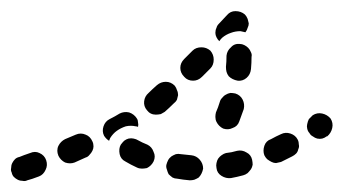

<svg xmlns="http://www.w3.org/2000/svg" viewBox="-42 -303 618 345"><path d="M41 -15Q38 -24 29 -28Q21 -32 12 -28Q0 -24 -7 -21Q-12 -20 -15 -17Q-18 -14 -20 -10Q-22 -6 -22 -1Q-23 3 -21 7Q-20 12 -17 15Q-14 18 -10 20Q-6 22 -1 22Q3 23 7 21Q15 19 28 14Q36 11 40 2Q44 -6 41 -15ZM315 16Q318 13 320 9Q322 5 323 0Q323 -9 317 -16Q311 -23 302 -24Q292 -25 283 -26Q278 -27 274 -26Q269 -24 266 -22Q262 -19 260 -15Q258 -11 257 -7Q256 -3 258 2Q259 6 261 10Q264 13 268 16Q272 18 276 18Q287 20 299 21Q303 21 307 20Q312 18 315 16ZM409 1Q411 -2 412 -7Q412 -11 411 -16Q409 -25 401 -29Q393 -34 384 -32Q374 -29 364 -28Q360 -27 356 -24Q353 -22 350 -18Q348 -15 347 -10Q346 -6 347 -1Q348 8 356 13Q364 18 373 17Q384 15 395 12Q399 11 403 8Q406 5 409 1ZM222 -1Q226 -3 229 -6Q232 -9 234 -13Q238 -22 234 -30Q231 -39 223 -43Q213 -47 206 -51Q203 -53 198 -54Q194 -55 189 -54Q185 -53 181 -50Q178 -47 175 -43Q171 -36 173 -26Q175 -17 183 -13Q193 -7 204 -2Q208 0 213 0Q217 0 222 -1ZM124 -32Q126 -36 126 -40Q126 -45 124 -49Q120 -58 112 -61Q103 -65 94 -61L75 -53Q71 -51 68 -48Q65 -45 63 -41Q61 -37 61 -32Q61 -28 63 -23Q67 -15 75 -11Q84 -8 92 -11L112 -20Q116 -21 119 -25Q122 -28 124 -32ZM494 -35Q496 -39 495 -43Q495 -48 493 -52Q489 -60 480 -63Q471 -66 463 -62Q454 -58 445 -53Q436 -50 433 -41Q430 -32 433 -24Q435 -20 438 -17Q442 -14 446 -12Q450 -10 454 -10Q459 -11 463 -12Q473 -17 483 -22Q487 -24 490 -27Q493 -30 494 -35ZM155 -89Q165 -94 173 -99Q181 -103 190 -101Q199 -98 204 -90Q206 -87 206 -83Q207 -79 206 -75Q204 -76 202 -76Q193 -78 184 -76Q175 -73 168 -68Q161 -63 156 -55Q155 -53 154 -50Q151 -52 149 -54Q147 -56 145 -59Q141 -67 144 -76Q147 -85 155 -89ZM552 -90Q546 -97 537 -99Q528 -101 520 -96L519 -95Q516 -92 513 -89Q511 -85 510 -80Q509 -76 510 -72Q511 -67 514 -64Q516 -60 520 -58Q524 -55 528 -54Q533 -53 537 -54Q541 -55 545 -58H546Q553 -64 555 -73Q557 -82 552 -90ZM347 -84Q349 -80 352 -77Q355 -74 359 -72Q368 -69 376 -73Q385 -76 388 -85Q392 -96 396 -107Q398 -116 394 -124Q390 -132 381 -135Q376 -136 372 -136Q367 -135 364 -133Q360 -131 357 -127Q354 -124 353 -120Q350 -110 346 -101Q345 -97 345 -93Q345 -88 347 -84ZM278 -132Q278 -137 276 -141Q275 -145 272 -149Q265 -156 256 -156Q247 -156 240 -150Q232 -143 225 -136Q218 -130 217 -121Q216 -112 222 -105Q225 -101 229 -99Q233 -97 238 -97Q242 -97 247 -98Q251 -100 254 -102Q262 -109 270 -117Q274 -120 276 -124Q277 -128 278 -132ZM369 -166Q372 -163 376 -161Q380 -159 385 -158Q394 -157 401 -163Q408 -169 409 -179Q410 -190 410 -201Q411 -205 409 -209Q407 -214 404 -217Q401 -220 397 -222Q393 -224 389 -224Q379 -225 373 -218Q366 -212 365 -203Q365 -192 364 -183Q364 -178 365 -174Q366 -170 369 -166ZM336 -212Q329 -218 320 -218Q310 -218 304 -212L289 -197Q282 -190 282 -181Q282 -172 289 -165Q295 -158 305 -158Q314 -158 321 -165L336 -180Q342 -186 342 -196Q342 -205 336 -212ZM351 -260 366 -276Q372 -283 381 -283Q391 -283 398 -277Q401 -274 403 -269Q404 -265 405 -261Q405 -257 403 -253Q402 -249 399 -245Q394 -246 390 -247Q381 -247 373 -244Q364 -241 357 -235Q354 -232 352 -229Q349 -232 347 -236Q345 -240 345 -244Q345 -249 347 -253Q348 -257 351 -260Z"/></svg>

Font: FRB American Cursive Guidelines Arrows Dashed Extrabold
Style: Bold Italic
Weight: 800
Italic angle: -25°
Version: Version 2.0;Modular Font Editor K font №1